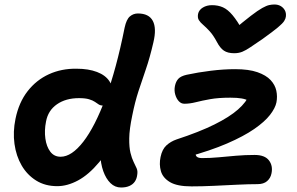

<svg xmlns="http://www.w3.org/2000/svg" viewBox="-20 -820 1322 855"><path d="M235 9Q181 9 141 -16Q101 -41 76.5 -83Q52 -125 44.5 -179Q37 -233 49 -291Q64 -364 103 -414Q142 -464 198 -489.5Q254 -515 321 -514Q374 -514 412 -499.5Q450 -485 467.5 -458Q485 -431 477 -392Q473 -373 462 -361.5Q451 -350 439 -350Q427 -350 419.5 -355Q412 -360 402.5 -366.5Q393 -373 376.5 -378Q360 -383 332 -383Q273 -383 233.5 -355.5Q194 -328 185 -279Q177 -239 182 -203Q187 -167 204 -144.5Q221 -122 250 -122Q299 -122 351 -189Q403 -256 450.5 -384Q498 -512 535 -697Q543 -734 558.5 -747Q574 -760 594 -760Q643 -760 660.5 -727Q678 -694 663 -631Q647 -562 629.5 -511.5Q612 -461 596.5 -413.5Q581 -366 569 -306Q556 -244 555.5 -204Q555 -164 561 -139.5Q567 -115 575 -99Q583 -83 588.5 -70.5Q594 -58 591 -41Q589 -24 580.5 -11.5Q572 1 556.5 8Q541 15 519 15Q492 15 472 -4.5Q452 -24 440 -57.5Q428 -91 426.5 -134.5Q425 -178 436 -225L507 -244Q468 -153 421.5 -97.5Q375 -42 327.5 -16.5Q280 9 235 9ZM833 10Q769 10 737 -9Q705 -28 696.5 -58Q688 -88 695 -121Q702 -155 721 -172.5Q740 -190 766 -199Q867 -232 934.5 -265.5Q1002 -299 1040 -332.5Q1078 -366 1091 -400L1113 -350Q1101 -363 1088.5 -370.5Q1076 -378 1056.5 -381.5Q1037 -385 1006 -385Q953 -385 916.5 -378.5Q880 -372 852.5 -365Q825 -358 801 -358Q787 -358 776.5 -369Q766 -380 760.5 -398.5Q755 -417 759 -437Q763 -457 774 -469Q785 -481 811 -487Q862 -498 919 -505Q976 -512 1027 -512Q1088 -512 1126.5 -498.5Q1165 -485 1185 -463.5Q1205 -442 1210.5 -416Q1216 -390 1211 -364Q1206 -339 1182.5 -308.5Q1159 -278 1112 -245.5Q1065 -213 991 -181Q917 -149 811 -120L851 -146Q849 -129 856 -122.5Q863 -116 880 -116Q916 -116 953.5 -119.5Q991 -123 1031 -126.5Q1071 -130 1114 -130Q1159 -130 1177.5 -106Q1196 -82 1189 -48Q1185 -27 1169.5 -13.5Q1154 0 1127 0Q1087 0 1036.5 2.5Q986 5 932.5 7.5Q879 10 833 10ZM1202 -800Q1218 -800 1230 -793Q1242 -786 1248.5 -774Q1255 -762 1253 -746Q1252 -737 1245.5 -726.5Q1239 -716 1217.5 -698Q1196 -680 1150 -647Q1116 -624 1095.5 -610Q1075 -596 1059 -589.5Q1043 -583 1023 -583Q994 -583 977 -594.5Q960 -606 946 -633Q930 -663 914 -680.5Q898 -698 885 -709Q872 -720 865.5 -730.5Q859 -741 862 -758Q866 -776 883.5 -786.5Q901 -797 924 -797Q951 -797 972.5 -787.5Q994 -778 1015.5 -752.5Q1037 -727 1063 -680L1013 -681Q1065 -725 1097 -749.5Q1129 -774 1148 -784.5Q1167 -795 1179 -797.5Q1191 -800 1202 -800Z"/></svg>

Font: Shantell Sans SemiBold
Style: Italic
Weight: 600
Italic angle: -11°
Designer: Stephen Nixon, Anya Danilova, Shantell Martin
Foundry: Arrow Type
Version: Version 1.011;[c5ecc13dd]